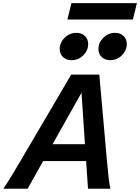

<svg xmlns="http://www.w3.org/2000/svg" viewBox="-29 -1167 866 1187"><path d="M515.1 0 503.4 -171.4H237.8L141.6 0H-8.8Q4.9 -19.5 19 -41.7Q33.2 -64 51.8 -95Q70.3 -126 97.2 -171.4L411.1 -705.6H585L632.3 -171.4Q638.2 -103.5 642.8 -66.2Q647.5 -28.8 653.3 0ZM475.1 -593.8 295.9 -275.4H496.1ZM579.6 -863.3Q579.6 -903.3 609.9 -933.6Q640.1 -963.9 683.1 -963.9Q714.8 -963.9 734.9 -944.3Q754.9 -924.8 754.9 -895.5Q754.9 -855.5 724.9 -825.2Q694.8 -794.9 651.4 -794.9Q620.1 -794.9 599.9 -814.2Q579.6 -833.5 579.6 -863.3ZM340.3 -863.3Q340.3 -903.8 370.8 -933.8Q401.4 -963.9 444.3 -963.9Q476.1 -963.9 496.1 -944.3Q516.1 -924.8 516.1 -895.5Q516.1 -855 485.8 -825Q455.6 -794.9 412.1 -794.9Q380.9 -794.9 360.6 -814.2Q340.3 -833.5 340.3 -863.3ZM387.7 -1046.4 412.6 -1147.5H817.4L792.5 -1046.4Z"/></svg>

Font: Andika
Style: Bold Italic
Weight: 700
Italic angle: -14°
Designer: Victor Gaultney, Annie Olsen, Julie Remington, Don Collingsworth, Eric Hays, Becca Hirsbrunner
Foundry: SIL International
Version: Version 6.101